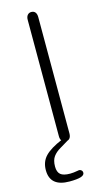

<svg xmlns="http://www.w3.org/2000/svg" viewBox="-128 -647 488 879"><g transform="rotate(-15 115.5 -207.5)"><path d="M93 -23Q93 -8 100 0Q107 8 118 8Q130 8 136.5 0Q143 -8 143 -23V-574Q143 -589 136.5 -597Q130 -605 118 -605Q107 -605 100 -597Q93 -589 93 -574ZM131 4 102 -4Q45 20 20 46Q-5 72 -5 112Q-5 190 87 190Q123 190 140.5 184.5Q158 179 158 167Q158 160 153 155.5Q148 151 142 151Q140 151 139 151.5Q138 152 136 152Q125 154 116 155Q107 156 99 156Q67 156 53.5 144.5Q40 133 40 107Q40 77 52.5 60Q65 43 86 31Q107 19 131 4Z"/></g></svg>

Font: Beiruti Light
Style: Regular
Weight: 300
Designer: Arlette Boutros
Foundry: Boutros
Version: Version 1.41